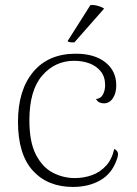

<svg xmlns="http://www.w3.org/2000/svg" viewBox="-20 -726 541 758"><path d="M268 12Q168 12 109.5 -52.5Q51 -117 51 -245Q51 -370 111 -442Q171 -514 279 -514Q353 -514 396 -480Q439 -446 439 -389Q439 -358 425.5 -338Q412 -318 390 -318Q381 -318 373 -321.5Q365 -325 359 -335Q378 -337 386.5 -353Q395 -369 395 -390Q395 -423 377.5 -444.5Q360 -466 332.5 -476Q305 -486 273 -486Q197 -486 146.5 -427.5Q96 -369 96 -251Q96 -165 122 -115Q148 -65 189 -44Q230 -23 275 -23Q311 -23 343 -34.5Q375 -46 398.5 -71.5Q422 -97 431 -138Q440 -134 444.5 -125Q449 -116 440 -93Q421 -40 375.5 -14Q330 12 268 12ZM391 -692 274 -559Q268 -558 258.5 -559Q249 -560 247 -564L337 -706Q348 -707 357.5 -705Q367 -703 375.5 -700Q384 -697 391 -692Z"/></svg>

Font: Arima ExtraLight
Style: Regular
Weight: 250
Designer: Joana Correia and Natanael Gama
Foundry: NDISCOVER
Version: Version 1.101;gftools[0.9.23]